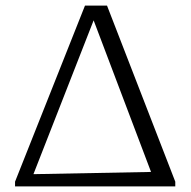

<svg xmlns="http://www.w3.org/2000/svg" viewBox="-20 -669 684 689"><path d="M364 -649 609 -17V0H34V-17L285 -649ZM100 -44 522 -52 316 -596Z"/></svg>

Font: Piazzolla 24pt Light
Style: Regular
Weight: 300
Designer: Juan Pablo del Peral
Foundry: Huerta Tipografica
Version: Version 2.005